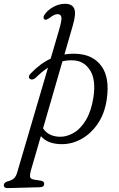

<svg xmlns="http://www.w3.org/2000/svg" viewBox="-86 -749 628 1010"><path d="M102 -340Q85 -325.5 72 -333.5Q64.5 -338.5 66.5 -347.5Q68.5 -356.5 77.5 -364.5Q126.5 -415.5 180.5 -440.5L224 -589Q240 -643 237 -658.8Q234 -674.5 216.5 -674.5Q199.5 -674.5 174 -654Q167.5 -650 161.2 -646.8Q155 -643.5 149 -646Q144.5 -648.5 143.2 -655.5Q142 -662.5 148.5 -672Q163 -694.5 193.2 -711.8Q223.5 -729 256.5 -729Q293.5 -729 304.5 -703.5Q315.5 -678 297 -615L253 -462.5Q284.5 -467.5 318 -466Q404.5 -461 448 -400.8Q491.5 -340.5 476 -229.5Q465.5 -153 428.5 -98.5Q391.5 -44 338.5 -15.8Q285.5 12.5 226 9Q162 5.5 129 -33L76 149.5Q71.5 165.5 71.8 179Q72 192.5 94 196L126.5 201Q146.5 204 146.5 217.5Q146.5 235.5 123.5 236L-47 240.5Q-54.5 241 -60.2 237Q-66 233 -66 225.5Q-66 212.5 -49.5 206Q-24 200 -13 189.8Q-2 179.5 4 159.5L166.5 -393Q134.5 -372.5 102 -340ZM220 -30Q261.5 -27 300 -49Q338.5 -71 366.5 -118.2Q394.5 -165.5 405.5 -237.5Q419 -327.5 389.5 -376.5Q360 -425.5 306.5 -431Q274 -434 242.5 -426.5L140.5 -74Q166 -34.5 220 -30Z"/></svg>

Font: Fraunces 9pt Soft Light
Style: Italic
Weight: 300
Italic angle: -16°
Version: Version 1.000;[0bf87f6ff]